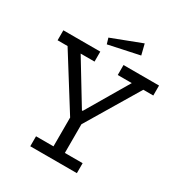

<svg xmlns="http://www.w3.org/2000/svg" viewBox="-193 -940 995 1067"><g transform="rotate(30 304.5 -406.5)"><path d="M546 -586 344 -248V-64H458V0H159V-64H271V-249L60 -586H-4V-650H233V-586H144L308 -316H313L472 -586H382V-650H610V-586ZM244 -703 233 -740 424 -813 441 -745Z"/></g></svg>

Font: Zilla Slab Regular
Style: Regular
Weight: 400
Designer: Typotheque.com
Foundry: Typotheque type foundry
Version: Version 1.0; 2017